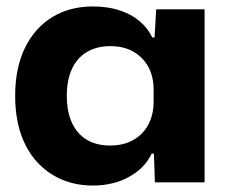

<svg xmlns="http://www.w3.org/2000/svg" viewBox="-20 -565 710 595"><path d="M268 10Q214 10 169.5 -9.5Q125 -29 93 -65Q61 -101 44 -152Q27 -203 27 -268Q27 -355 57.5 -417Q88 -479 142 -512Q196 -545 268 -545Q314 -545 350.5 -533Q387 -521 412.5 -499.5Q438 -478 452 -449H459L464 -536H614V0H460L457 -89H450Q429 -44 380 -17Q331 10 268 10ZM321 -114Q364 -114 394.5 -132Q425 -150 440.5 -180.5Q456 -211 456 -249V-288Q456 -327 440 -357Q424 -387 394 -404.5Q364 -422 322 -422Q280 -422 249.5 -404Q219 -386 203 -351.5Q187 -317 187 -268Q187 -220 202.5 -185.5Q218 -151 248 -132.5Q278 -114 321 -114Z"/></svg>

Font: Mona Sans SemiExpanded
Style: Bold
Weight: 700
Width: 6
Designer: Deni Anggara
Foundry: GitHub
Version: Version 2.000